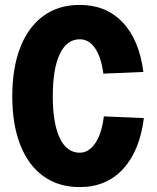

<svg xmlns="http://www.w3.org/2000/svg" viewBox="-20 -746 640 782"><path d="M305 16Q218 16 156.5 -28.5Q95 -73 62.5 -156Q30 -239 30 -354Q30 -469 62.5 -552.5Q95 -636 156.5 -681Q218 -726 305 -726Q412 -726 479.5 -655Q547 -584 564 -453L401 -446Q392 -514 367 -550Q342 -586 305 -586Q252 -586 223.5 -526Q195 -466 195 -354Q195 -243 223.5 -183.5Q252 -124 305 -124Q341 -124 367.5 -162Q394 -200 403 -272L566 -265Q549 -131 481 -57.5Q413 16 305 16Z"/></svg>

Font: Geist Mono ExtraBold
Style: Regular
Weight: 800
Monospace: yes
Designer: Basement.studio, Andrés Briganti, Mateo Zaragoza
Foundry: Basement.studio, Vercel, Andrés Briganti, Guido Ferreyra, Mateo Zaragoza
Version: Version 1.500; ttfautohint (v1.8.4.7-5d5b)